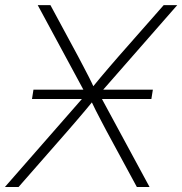

<svg xmlns="http://www.w3.org/2000/svg" viewBox="-43 -748 729 768"><path d="M85 -352.1 90.8 -389.2H568.4L562.5 -352.1ZM-23.4 0 315.4 -387.2 309.6 -354 107.9 -727.5H158.7L268.6 -523.9Q280.8 -501 291.7 -480Q302.7 -459 313.5 -438Q324.2 -417 334.5 -394H322.8Q341.3 -417 358.9 -438Q376.5 -459 394.8 -480.2Q413.1 -501.5 432.6 -523.9L611.8 -727.5H666L339.8 -355L345.2 -388.2L555.2 0H504.4L383.3 -223.6Q372.1 -245.1 361.3 -265.4Q350.6 -285.6 340.3 -305.9Q330.1 -326.2 319.8 -348.1H332.5Q314.5 -326.2 297.6 -305.9Q280.8 -285.6 263.2 -265.4Q245.6 -245.1 227.1 -223.6L31.2 0Z"/></svg>

Font: Inter 24pt ExtraLight
Style: Italic
Weight: 250
Italic angle: -9.3988°
Version: Version 4.001;git-66647c0bb